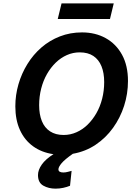

<svg xmlns="http://www.w3.org/2000/svg" viewBox="-20 -900 805 1133"><path d="M307.5 213.2Q267 213.2 235.6 195.5Q204.2 177.8 204.2 133Q204.2 103 226.6 71Q249 39 296.5 9.2Q295.5 9.5 294.8 9.5Q294 9.5 293 9.5Q225.5 -0.5 175.4 -36.6Q125.2 -72.8 97.9 -132.4Q70.5 -192 70.5 -272.8Q70.5 -339.2 89 -403Q107.5 -466.8 141.8 -522.2Q176 -577.8 224.5 -619.8Q273 -661.8 333.5 -685.2Q394 -708.8 464 -708.8Q542.5 -708.8 603.6 -675Q664.8 -641.2 700 -577.2Q735.2 -513.2 735.2 -422Q735.2 -346.8 712.4 -275.6Q689.5 -204.5 647 -145.4Q604.5 -86.2 544.6 -46Q484.8 -5.8 409.8 7.5Q362.2 40.8 343.5 63.1Q324.8 85.5 324.8 99.2Q324.8 109 332.5 113.4Q340.2 117.8 354 117.8Q366.8 117.8 381.1 113.9Q395.5 110 402.5 108.2L393.2 196.2Q374.8 203.8 352.8 208.5Q330.8 213.2 307.5 213.2ZM355.5 -103.5Q395 -103.5 431 -119.4Q467 -135.2 496.6 -164Q526.2 -192.8 548.5 -231.5Q570.8 -270.2 582.8 -317.4Q594.8 -364.5 594.8 -415.8Q594.8 -469.8 578.8 -509.1Q562.8 -548.5 530.8 -569.8Q498.8 -591 450.2 -591Q410.8 -591 374.8 -575.1Q338.8 -559.2 309.1 -530.5Q279.5 -501.8 257.2 -463Q235 -424.2 223 -377.2Q211 -330.2 211 -279Q211 -225 227 -185.5Q243 -146 275.5 -124.8Q308 -103.5 355.5 -103.5ZM320.8 -788 343.2 -880H651.2L629 -788Z"/></svg>

Font: Ubuntu Sans
Style: Italic
Weight: 400
Italic angle: -13.5°
Designer: Dalton Maag Ltd
Foundry: Dalton Maag Ltd
Version: Version 1.006